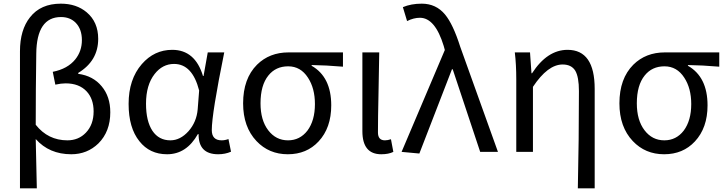

<svg xmlns="http://www.w3.org/2000/svg" viewBox="-20 -829 3960 1048"><path d="M89 -549Q89 -666 144 -735Q202 -809 312 -809Q397 -809 453 -762Q516 -709 516 -617Q516 -497 407 -431V-426Q488 -415 535 -358Q582 -302 582 -216Q582 -111 517 -46Q456 13 369 13Q249 13 175 -70L181 199H89ZM449 -105Q491 -149 491 -221Q491 -289 453 -330Q412 -374 338 -374Q314 -374 282 -367L268 -437Q349 -453 391 -505Q427 -550 427 -610Q427 -670 393 -705Q362 -736 313 -736Q180 -736 178 -536Q175 -343 175 -148Q242 -63 348 -63Q409 -63 449 -105Z M741 -58Q682 -131 682 -262Q682 -396 754 -479Q822 -557 920 -557Q1045 -557 1088 -414H1091L1114 -543H1204Q1136 -208 1136 -119Q1136 -63 1190 -63Q1208 -63 1227 -70L1241 -1Q1209 13 1171 13Q1063 13 1064 -97H1060Q998 13 892 13Q797 13 741 -58ZM1009 -113Q1053 -163 1059 -232L1067 -335Q1030 -480 930 -480Q867 -480 824 -425Q777 -365 777 -263Q777 -168 812 -115Q847 -63 910 -63Q964 -63 1009 -113Z M1380 -59Q1307 -136 1307 -265Q1307 -400 1383 -476Q1451 -543 1555 -543H1852V-465Q1758 -473 1681 -474V-470Q1788 -409 1788 -254Q1788 -131 1719 -57Q1654 13 1551 13Q1448 13 1380 -59ZM1658 -116Q1699 -171 1699 -261Q1699 -347 1661 -405Q1621 -467 1553 -467Q1485 -467 1445 -417Q1402 -364 1402 -265Q1402 -173 1444 -118Q1486 -63 1552 -63Q1617 -63 1658 -116Z M1958 -113V-543H2050L2046 -319Q2043 -182 2043 -106Q2043 -63 2081 -63Q2096 -63 2114 -69L2127 0Q2101 13 2061 13Q1958 13 1958 -113Z M2172 0 2408 -556 2402 -578Q2355 -732 2272 -732Q2238 -732 2202 -714L2179 -790Q2224 -809 2282 -809Q2360 -809 2409 -750Q2453 -697 2492 -574L2698 0H2601L2451 -451H2447L2269 9Z M3134 199Q3140 -67 3140 -332Q3140 -409 3120 -443Q3099 -477 3051 -477Q2970 -477 2889 -355V0H2798V-394Q2798 -478 2790 -543H2873L2881 -429H2884Q2967 -557 3078 -557Q3226 -557 3226 -344V199Z M3434 -59Q3361 -136 3361 -265Q3361 -400 3437 -476Q3505 -543 3609 -543H3906V-465Q3812 -473 3735 -474V-470Q3842 -409 3842 -254Q3842 -131 3773 -57Q3708 13 3605 13Q3502 13 3434 -59ZM3712 -116Q3753 -171 3753 -261Q3753 -347 3715 -405Q3675 -467 3607 -467Q3539 -467 3499 -417Q3456 -364 3456 -265Q3456 -173 3498 -118Q3540 -63 3606 -63Q3671 -63 3712 -116Z"/></svg>

Font: 思源黑体R
Style: Regular
Weight: 400
Designer: Ryoko NISHIZUKA  (kana & ideographs); Paul D. Hunt (Latin, Greek & Cyrillic); Wenlong ZHANG  (bopomofo); Sandoll Communi
Foundry: Adobe Systems Incorporated
Version: Version 1.00 June 24, 2014, initial release